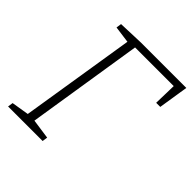

<svg xmlns="http://www.w3.org/2000/svg" viewBox="-189 -827 959 959"><g transform="rotate(45 290.5 -347.5)"><path d="M17 0 21 -28 113 -43 210 -650 121 -662 125 -690 262 -695H581L556 -536H527L530 -657H257L160 -43L265 -28L261 0Z"/></g></svg>

Font: Bitter Light
Style: Italic
Weight: 300
Italic angle: -9°
Designer: Sol Matas, and Bitter project Authors
Foundry: Sol Matas
Version: Version 2.001